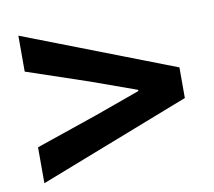

<svg xmlns="http://www.w3.org/2000/svg" viewBox="-62 -698 714 642"><g transform="rotate(-10 295.0 -376.5)"><path d="M39 -126 551 -325V-429L39 -627V-505L249 -434L402 -379V-375L249 -320L39 -248Z"/></g></svg>

Font: Noto Sans CJK SC
Style: Bold
Weight: 700
Designer: Ryoko NISHIZUKA 西塚涼子 (kana, bopomofo & ideographs); Paul D. Hunt (Latin, Greek & Cyrillic); Sandoll Communications 산돌커뮤니
Foundry: Adobe
Version: Version 2.004;hotconv 1.0.118;makeotfexe 2.5.65603